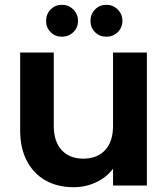

<svg xmlns="http://www.w3.org/2000/svg" viewBox="-20 -773 701 800"><path d="M592 -554V0H451V-70Q424 -34 380.5 -13.5Q337 7 286 7Q221 7 171 -20.5Q121 -48 92.5 -101.5Q64 -155 64 -229V-554H204V-249Q204 -183 237 -147.5Q270 -112 327 -112Q385 -112 418 -147.5Q451 -183 451 -249V-554ZM238 -620Q210 -620 191 -639Q172 -658 172 -686Q172 -714 191 -733.5Q210 -753 238 -753Q266 -753 285.5 -733.5Q305 -714 305 -686Q305 -658 285.5 -639Q266 -620 238 -620ZM423 -620Q395 -620 376 -639Q357 -658 357 -686Q357 -714 376 -733.5Q395 -753 423 -753Q451 -753 470.5 -733.5Q490 -714 490 -686Q490 -658 470.5 -639Q451 -620 423 -620Z"/></svg>

Font: MSTAGE SemiBold
Style: Regular
Weight: 600
Designer: Ninad Kale (Devanagari), Jonny Pinhorn (Latin)
Foundry: Indian Type Foundry
Version: 4.004